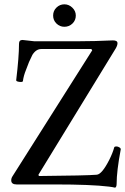

<svg xmlns="http://www.w3.org/2000/svg" viewBox="-20 -854 579 889"><path d="M278 -730Q257 -730 241.5 -745Q226 -760 226 -782Q226 -804 241.5 -819Q257 -834 278 -834Q299 -834 315 -818.5Q331 -803 331 -782Q331 -760 315.5 -745Q300 -730 278 -730ZM513 15Q501 12 484 10Q402 0 233 0H57Q32 0 32 -19Q32 -29 38 -38L407 -621L403 -627H171Q147 -627 130 -600Q113 -567 101 -532Q89 -503 86 -478Q84 -473 69 -475Q54 -477 55 -483Q68 -591 68 -651Q68 -669 84 -669Q132 -663 138 -663H346Q416 -663 503 -667Q524 -667 524 -654Q524 -644 516 -630L158 -45L160 -39Q382 -41 428 -45Q452 -47 486 -114Q502 -146 509 -172Q511 -176 518.5 -176Q526 -176 533 -171.5Q540 -167 539 -162Q520 -61 520 -3Q520 12 513 15Z"/></svg>

Font: Junicode Cond Medium
Style: Regular
Weight: 500
Width: 3
Designer: Peter S. Baker
Version: Version 2.201